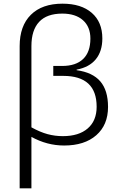

<svg xmlns="http://www.w3.org/2000/svg" viewBox="-20 -785 656 1045"><path d="M87 -534Q87 -644 148 -704.5Q209 -765 320 -765Q422 -765 479.5 -715Q537 -665 537 -576Q537 -506 501.5 -462.5Q466 -419 397 -406V-403Q484 -391 526 -342Q568 -293 568 -203Q568 -105 504 -49Q440 7 329 7Q236 7 151 -40V240H87ZM506 -204Q506 -372 324 -372H270V-426H318Q393 -426 432.5 -464Q472 -502 472 -575Q472 -639 431.5 -675Q391 -711 319 -711Q235 -711 193 -666Q151 -621 151 -534V-92Q198 -66 238.5 -55Q279 -44 322 -44Q409 -44 457.5 -86Q506 -128 506 -204Z"/></svg>

Font: OpenSansMMV
Style: Light
Weight: 300
Foundry: Ascender Corporation
Version: Version 4.001